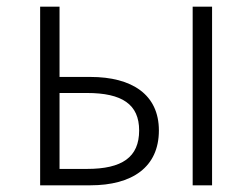

<svg xmlns="http://www.w3.org/2000/svg" viewBox="-20 -554 754 574"><path d="M100 0H250C375 0 455 -54 455 -164C455 -271 375 -324 250 -324H158V-534H100ZM158 -49V-276H240C345 -276 396 -242 396 -164C396 -84 345 -49 240 -49ZM556 0H614V-534H556Z"/></svg>

Font: GenYoGothic2 TW L
Style: Regular
Weight: 300
Version: Version 2.100;PS 2.1;hotconv 16.6.51;makeotf.lib2.5.65220 DE